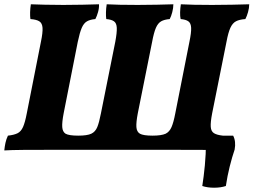

<svg xmlns="http://www.w3.org/2000/svg" viewBox="-31 -699 1183 896"><path d="M-11 3Q-9 -16 -5.5 -32.5Q-2 -49 6 -66Q34 -69 50.5 -77Q67 -85 76.5 -106.5Q86 -128 94 -170L160 -504Q169 -547 167.5 -569Q166 -591 152.5 -599.5Q139 -608 111 -610Q109 -622 109.5 -641.5Q110 -661 113 -679Q139 -678 179 -677Q219 -676 265 -676Q311 -676 354.5 -677Q398 -678 431 -679Q432 -662 426.5 -642.5Q421 -623 414 -610Q390 -608 375 -599.5Q360 -591 350.5 -569Q341 -547 332 -504L266 -170Q258 -128 259.5 -106Q261 -84 275 -75Q291 -66 334 -66Q376 -66 395 -75Q414 -84 423 -106Q432 -128 440 -170L507 -504Q515 -547 514 -569Q513 -591 501 -599.5Q489 -608 465 -610Q463 -622 463.5 -641.5Q464 -661 467 -679Q518 -676 612 -676Q658 -676 701.5 -677Q745 -678 778 -679Q778 -662 773 -642.5Q768 -623 761 -610Q736 -608 721 -599.5Q706 -591 696.5 -569Q687 -547 679 -504L612 -170Q604 -128 605.5 -106Q607 -84 622 -75Q638 -66 681 -66Q722 -66 742 -75Q760 -84 769.5 -106Q779 -128 787 -170L853 -504Q862 -547 861 -569Q860 -591 848 -599.5Q836 -608 812 -610Q809 -622 809.5 -641.5Q810 -661 813 -679Q865 -676 959 -676Q1005 -676 1052 -677Q1099 -678 1132 -679Q1132 -662 1126.5 -642.5Q1121 -623 1114 -610Q1086 -608 1070 -599.5Q1054 -591 1044 -569Q1034 -547 1026 -504L959 -170Q951 -128 952.5 -107Q954 -86 967.5 -77.5Q981 -69 1009 -66Q1010 -53 1009 -34Q1008 -15 1005 3Q978 1 913.5 0.5Q849 0 734 0H249Q137 0 78.5 0.5Q20 1 -11 3ZM913 169Q920 125 925 72.5Q930 20 930 -33L978 -66H1057Q1071 -39 1064 -1Q1052 34 1041 78Q1030 122 1023 169Q999 177 968 177Q937 177 913 169Z"/></svg>

Font: Vollkorn ExtraBold
Style: Italic
Weight: 800
Italic angle: -11°
Designer: Friedrich Althausen
Foundry: Friedrich Althausen
Version: Version 5.000; ttfautohint (v1.8.3)